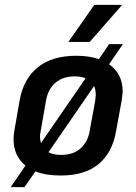

<svg xmlns="http://www.w3.org/2000/svg" viewBox="-20 -712 561 792"><path d="M486 -335Q486 -324 482 -298L459 -172Q444 -83 387 -35.5Q330 12 230 12Q169 12 126 -5L81 60H24L85 -29Q36 -69 36 -137Q36 -154 39 -172L61 -298Q77 -387 136 -434.5Q195 -482 295 -482Q348 -482 388 -468L430 -530H487L430 -447Q486 -407 486 -335ZM145 -148Q145 -138 149 -122L333 -389Q314 -397 289 -397Q239 -397 208.5 -370.5Q178 -344 170 -298L148 -172Q145 -160 145 -148ZM375 -321Q375 -342 368 -357L180 -84Q200 -73 232 -73Q282 -73 312 -99.5Q342 -126 350 -172L373 -298Q375 -314 375 -321ZM369 -692H484L350 -539H262Z"/></svg>

Font: KoHo SemiBold
Style: Italic
Weight: 600
Italic angle: -10°
Version: Version 1.000; ttfautohint (v1.6)